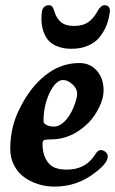

<svg xmlns="http://www.w3.org/2000/svg" viewBox="-20 -690 434 723"><path d="M137.7 -645Q139.2 -656.7 146 -663.6Q152.8 -670.4 163.6 -670.4Q172.4 -670.4 176.5 -665.3Q180.7 -660.2 184.1 -649.4Q191.4 -622.6 208.7 -607.4Q226.1 -592.3 259.3 -592.3Q292.5 -592.3 313.2 -607.2Q334 -622.1 348.1 -649.4Q359.9 -670.4 374 -670.4Q384.8 -670.4 389.9 -663.6Q395 -656.7 393.6 -645Q390.1 -617.7 380.9 -594.2Q371.6 -570.8 355.2 -550.3Q338.9 -529.8 311.5 -518.1Q284.2 -506.3 249 -506.3Q213.9 -506.3 189.5 -518.1Q165 -529.8 153.3 -550.3Q141.6 -570.8 137.9 -594.2Q134.3 -617.7 137.7 -645ZM278.3 -452.6Q314 -452.6 336.9 -431.6Q370.1 -401.9 370.1 -349.1Q370.1 -320.3 353.3 -285.6Q336.4 -251 312 -226.6Q249.5 -165 171.9 -165Q151.9 -165 146 -162.4Q140.1 -159.7 140.1 -148.4Q140.1 -100.1 166 -72.3Q185.5 -51.3 231.9 -51.3Q302.2 -51.3 337.4 -106.9Q348.1 -125 358.4 -125Q368.2 -125 376 -118.7Q385.7 -111.8 385.7 -101.1Q385.7 -76.2 341.3 -42.5Q272.9 12.7 185.5 12.7Q153.8 12.7 124.5 3.7Q95.2 -5.4 71.3 -22.5Q47.4 -39.6 33 -67.4Q18.6 -95.2 18.6 -129.9Q18.6 -215.3 57.1 -287.1Q94.7 -362.3 152.1 -407.5Q209.5 -452.6 278.3 -452.6ZM150.9 -222.2Q162.6 -213.4 182.6 -213.4Q203.6 -213.4 223.1 -232.7Q242.7 -252 256.3 -284.2Q270.5 -318.8 270.5 -335.9Q270.5 -359.9 247.6 -376.5Q233.4 -388.7 217.3 -388.7Q189.9 -388.7 165.5 -337.9Q144 -289.6 144 -238.3Q144 -231 145 -228.3Q146 -225.6 150.9 -222.2Z"/></svg>

Font: Cooper* SemiBold
Style: Italic
Weight: 600
Italic angle: -7°
Designer: Owen Earl
Foundry: indestructible type*
Version: Version 0.001